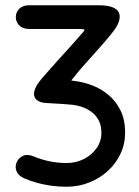

<svg xmlns="http://www.w3.org/2000/svg" viewBox="-20 -700 528 729"><path d="M108 -106Q85 -116 68 -108.5Q51 -101 43.5 -84.5Q36 -68 42.5 -50.5Q49 -33 72 -23Q97 -12 123.5 -5Q150 2 177.5 5.5Q205 9 233 9Q278 9 318.5 -7Q359 -23 389.5 -51Q420 -79 437.5 -116Q455 -153 455 -196Q455 -246 437.5 -281Q420 -316 392 -339.5Q364 -363 331 -375.5Q298 -388 267 -392Q240 -395 222.5 -403.5Q205 -412 192 -418.5Q179 -425 167 -422.5Q155 -420 139 -402Q121 -381 114 -364.5Q107 -348 110 -336Q113 -324 124.5 -317Q136 -310 154 -309Q167 -308 183.5 -321Q200 -334 217 -353.5Q234 -373 249.5 -393Q265 -413 276 -426Q290 -443 309.5 -464.5Q329 -486 352.5 -512.5Q376 -539 401 -569Q417 -588 425.5 -604.5Q434 -621 434.5 -635Q435 -649 427 -659Q419 -669 401 -674.5Q383 -680 355 -680Q318 -680 280.5 -680Q243 -680 208 -680Q173 -680 143 -680Q113 -680 91 -680Q66 -680 53 -666.5Q40 -653 40 -635Q40 -617 53 -603.5Q66 -590 91 -590Q105 -590 130.5 -590Q156 -590 186 -590Q216 -590 243.5 -590Q271 -590 289 -590Q297 -590 311.5 -582Q326 -574 342 -566Q358 -558 374 -557Q390 -556 401 -569Q417 -588 425.5 -604.5Q434 -621 434.5 -635Q435 -649 427 -659Q419 -669 401 -674.5Q383 -680 355 -680Q320 -680 305.5 -672Q291 -664 289.5 -651.5Q288 -639 292.5 -625Q297 -611 300.5 -599.5Q304 -588 298 -581Q292 -574 278 -558Q264 -542 245.5 -521.5Q227 -501 207 -479Q187 -457 169.5 -437Q152 -417 139 -402Q121 -381 114 -364.5Q107 -348 110 -336Q113 -324 124.5 -317Q136 -310 154 -309Q171 -308 187.5 -307Q204 -306 221 -305Q238 -304 257 -302Q274 -300 292.5 -293.5Q311 -287 327.5 -275Q344 -263 354.5 -243.5Q365 -224 365 -196Q365 -163 346.5 -137Q328 -111 298 -96Q268 -81 233 -81Q200 -81 168.5 -87.5Q137 -94 108 -106Z"/></svg>

Font: Tilt Neon
Style: Regular
Weight: 400
Designer: Andy Clymer
Foundry: Andy Clymer
Version: Version 1.000